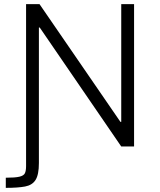

<svg xmlns="http://www.w3.org/2000/svg" viewBox="-20 -708 774 928"><path d="M8 200V151Q53 151 74 146Q95 141 100.5 129Q106 117 106 95V-688H171L562 -119H566V-688H628V0H566L172 -575H168V80Q168 136 152 161.5Q136 187 101 193.5Q66 200 8 200Z"/></svg>

Font: Saira Light
Style: Regular
Weight: 300
Designer: Hector Gatti with collaboration of the Omnibus-Type team
Foundry: Omnibus-Type
Version: Version 1.100; ttfautohint (v1.8.3)